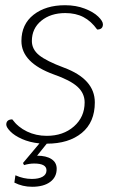

<svg xmlns="http://www.w3.org/2000/svg" viewBox="-20 -540 436 735"><path d="M374 -447Q374 -427 352 -427Q329 -459 299.5 -474.5Q270 -490 230 -490Q174 -490 138 -460.5Q102 -431 102 -383Q102 -351 130 -328.5Q158 -306 225 -281Q343 -237 343 -148Q343 -72 293 -31Q243 10 159 10L122 56Q157 56 177 69Q197 82 197 106Q197 138 172 156.5Q147 175 103 175Q66 175 35 159L39 131Q70 145 102 145Q128 145 143 136.5Q158 128 158 112Q158 86 111 86Q92 86 72 92L68 84L131 9Q93 5 64 -8Q35 -21 19.5 -37Q4 -53 4 -63Q4 -73 10 -78Q16 -83 27 -83Q49 -53 83.5 -36.5Q118 -20 159 -20Q222 -20 263 -56Q304 -92 304 -148Q304 -183 276.5 -208Q249 -233 186 -255Q62 -300 62 -383Q62 -447 108.5 -483.5Q155 -520 229 -520Q271 -520 304.5 -507Q338 -494 356 -476.5Q374 -459 374 -447Z"/></svg>

Font: Thasadith
Style: Italic
Weight: 400
Italic angle: -9°
Designer: Cadson Demak Co.,Ltd.
Foundry: Cadson Demak Co.,Ltd.
Version: Version 1.000; ttfautohint (v1.6)